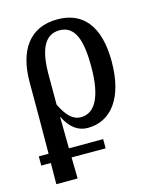

<svg xmlns="http://www.w3.org/2000/svg" viewBox="-117 -628 777 948"><g transform="rotate(-15 271.5 -154.5)"><path d="M4 130H53L52 238H161L159 130H333V83H158L156 -78H157C187 -16 228 10 275 10C392 10 473 -88 473 -277C473 -459 397 -547 267 -547C123 -547 55 -442 55 -282V-92L54 83H4ZM256 -50C213 -50 184 -82 155 -141V-293C155 -415 184 -492 263 -492C341 -492 369 -417 369 -279C369 -110 320 -50 256 -50Z"/></g></svg>

Font: Noto Serif Condensed Medium
Style: Regular
Weight: 500
Width: 3
Designer: Monotype Design Team
Foundry: Monotype Imaging Inc.
Version: Version 2.015